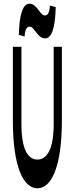

<svg xmlns="http://www.w3.org/2000/svg" viewBox="-20 -996 400 1030"><path d="M181 14C255 14 312 -99 312 -350V-745H268V-331C268 -190 229 -140 181 -140C132 -140 95 -190 95 -331V-745H49V-350C49 -99 106 14 181 14ZM81 -809 112 -800C114 -841 125 -853 140 -853C165 -853 180 -790 222 -790C255 -790 276 -838 279 -958L248 -966C245 -925 235 -913 221 -913C194 -913 180 -976 138 -976C105 -976 84 -927 81 -809Z"/></svg>

Font: 寒蝉无机体 CompactMedium
Style: Regular
Weight: 500
Width: 3
Designer: ChillTanhei {Warren2060}; 
Source Han Sans {Ryoko NISHIZUKA 西塚涼子 (kana, bopomofo & ideographs); Paul D. Hunt (Latin, Gre
Foundry: ChillType&Adobe
Version: Version 1.000;Glyphs 3.1.1 (3135)